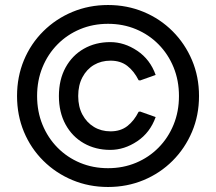

<svg xmlns="http://www.w3.org/2000/svg" viewBox="-20 -733 862 766"><path d="M411 13Q335 13 269 -14.5Q203 -42 153 -91.5Q103 -141 75.5 -207Q48 -273 48 -350Q48 -427 75.5 -493Q103 -559 153 -608.5Q203 -658 269 -685.5Q335 -713 411 -713Q487 -713 553 -685.5Q619 -658 668.5 -608.5Q718 -559 746 -493Q774 -427 774 -350Q774 -273 746 -207Q718 -141 668.5 -91.5Q619 -42 553 -14.5Q487 13 411 13ZM411 -62Q471 -62 522.5 -83.5Q574 -105 612.5 -144Q651 -183 672.5 -235.5Q694 -288 694 -350Q694 -412 672.5 -464.5Q651 -517 612.5 -556Q574 -595 522.5 -616.5Q471 -638 411 -638Q351 -638 299.5 -616.5Q248 -595 209.5 -556Q171 -517 149.5 -464.5Q128 -412 128 -350Q128 -288 149.5 -235.5Q171 -183 209.5 -144Q248 -105 299.5 -83.5Q351 -62 411 -62ZM420 -135Q361 -135 314.5 -161.5Q268 -188 241.5 -236.5Q215 -285 215 -350Q215 -415 241.5 -463.5Q268 -512 314.5 -538.5Q361 -565 420 -565Q476 -565 527.5 -530.5Q579 -496 601 -434L539 -412L533 -413Q515 -449 488 -470Q461 -491 421 -491Q384 -491 355 -474Q326 -457 309 -425Q292 -393 292 -350Q292 -307 309 -275.5Q326 -244 355 -226.5Q384 -209 421 -209Q461 -209 488 -230Q515 -251 533 -287L539 -288L601 -266Q579 -204 527.5 -169.5Q476 -135 420 -135Z"/></svg>

Font: Fustat Medium
Style: Regular
Weight: 500
Designer: Mohamed Gaber, Khaled Hosny, Laura Garcia Mut
Foundry: Kief Type Foundry, Alif Type Foundry, Hard Type Foundry
Version: Version 1.007